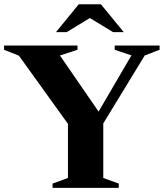

<svg xmlns="http://www.w3.org/2000/svg" viewBox="-32 -904 788 924"><path d="M59 -636 -12.5 -664.5V-685H341V-664.5L256.5 -637L462 -338.5L425.5 -338L600.5 -637.5L520 -664.5V-685H736V-664.5L664.5 -637L465 -310V-47.5L539.5 -20.5V0H221V-20.5L295 -47.5V-308ZM383.5 -827.5H417.5L289 -749.5H237.5L347 -883.5H453.5L563.5 -749.5H512Z"/></svg>

Font: Newsreader 36pt
Style: Bold
Weight: 700
Designer: Hugues Gentile
Foundry: Production Type
Version: Version 1.003